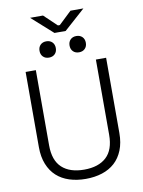

<svg xmlns="http://www.w3.org/2000/svg" viewBox="-108 -1097 880 1184"><g transform="rotate(-10 332.0 -505.0)"><path d="M332 14Q276 14 229.5 -1Q183 -16 150 -46Q117 -76 98.5 -122Q80 -168 80 -229V-700H144V-229Q144 -135 193 -89.5Q242 -44 332 -44Q422 -44 471 -89.5Q520 -135 520 -229V-700H584V-229Q584 -168 565.5 -122Q547 -76 514 -46Q481 -16 434.5 -1Q388 14 332 14ZM426 -762Q403 -762 389 -776Q375 -790 375 -813Q375 -836 389 -850Q403 -864 426 -864Q449 -864 463 -850Q477 -836 477 -813Q477 -790 463 -776Q449 -762 426 -762ZM238 -762Q215 -762 201 -776Q187 -790 187 -813Q187 -836 201 -850Q215 -864 238 -864Q261 -864 275 -850Q289 -836 289 -813Q289 -790 275 -776Q261 -762 238 -762ZM297 -906 165 -1024H246L326 -948H338L418 -1024H499L367 -906Z"/></g></svg>

Font: Space Grotesk Light
Style: Regular
Weight: 300
Designer: Florian Karsten
Foundry: Florian Karsten
Version: Version 2.000